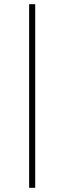

<svg xmlns="http://www.w3.org/2000/svg" viewBox="-20 -766 307 916"><path d="M119 130V-746H148V130Z"/></svg>

Font: Outfit Thin
Style: Regular
Weight: 100
Designer: Rodrigo Fuenzalida
Foundry: fragTYPE
Version: Version 1.000